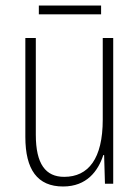

<svg xmlns="http://www.w3.org/2000/svg" viewBox="-20 -667 507 697"><path d="M347 -647H121V-615H347ZM391 -529H353V-233C353 -91 301 -25 213 -25C146 -25 110 -71 110 -178V-529H72V-170C72 -51 116 10 209 10C295 10 336 -46 355 -104H358L361 0H391Z"/></svg>

Font: Noto Sans Tamil Condensed ExtraLight
Style: Regular
Weight: 200
Width: 3
Designer: Jelle Bosma - Monotype Design Team
Foundry: Monotype Imaging Inc.
Version: Version 2.004